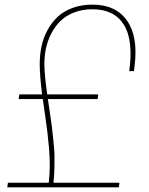

<svg xmlns="http://www.w3.org/2000/svg" viewBox="-20 -806 640 826"><path d="M377.9 -766.1Q333.5 -766.1 297.9 -752Q262.2 -737.8 239 -714.6Q215.8 -691.4 200 -660.4Q184.1 -629.4 177.5 -596.7Q170.9 -564 170.9 -529.8Q170.9 -487.3 183.1 -399.9H402.8L399.9 -379.9H186Q186.5 -376 194.1 -325Q201.7 -273.9 203.1 -261.2Q204.6 -248.5 209.2 -205.6Q213.9 -162.6 214.4 -139.9Q214.8 -117.2 214.1 -83.3Q213.4 -49.3 210 -20H494.1L491.2 0H11.2L14.2 -20H189.9Q193.8 -56.2 194.1 -92.8Q194.3 -129.4 190.7 -170.9Q187 -212.4 183.8 -238.3Q180.7 -264.2 173.6 -313.5Q166.5 -362.8 164.1 -379.9H60.1L63 -399.9H161.1Q150.9 -481.9 150.9 -529.8Q150.9 -570.3 158.7 -606.9Q166.5 -643.6 184.3 -676.5Q202.1 -709.5 228 -733.6Q253.9 -757.8 292.2 -772Q330.6 -786.1 377.9 -786.1Q478.5 -786.1 526.6 -717Q574.7 -647.9 559.1 -523.9L556.2 -500H536.1Q554.2 -633.8 512.7 -700Q471.2 -766.1 377.9 -766.1Z"/></svg>

Font: Cooper Hewitt
Style: Thin Italic
Weight: 702
Designer: Village Type and Design LLC
Foundry: Cooper Hewitt Smithsonian Design Museum
Version: 1.000